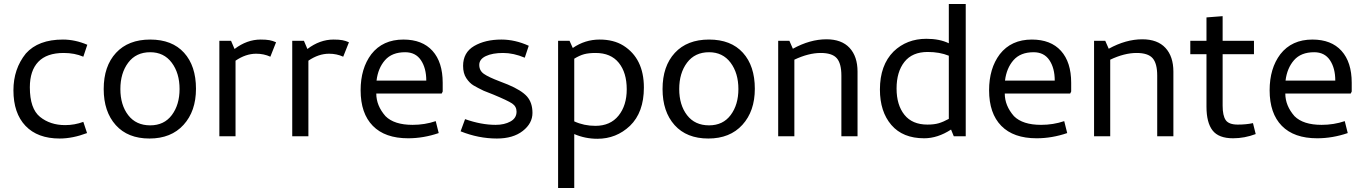

<svg xmlns="http://www.w3.org/2000/svg" viewBox="-20 -685 6859 965"><path d="M47.5 -231.2Q47.5 -338.8 110 -416.2Q172.5 -486.2 296.2 -486.2Q357.5 -486.2 418.8 -460L398.8 -400Q355 -418.8 300 -418.8Q215 -418.8 172.5 -374.4Q130 -330 130 -246.2Q130 -138.8 181.2 -97.5Q232.5 -56.2 307.5 -56.2Q355 -56.2 398.8 -72.5L417.5 -16.2Q345 11.2 280 11.2Q168.8 11.2 108.1 -52.5Q47.5 -116.2 47.5 -231.2Z M501.2 -237.5Q501.2 -352.5 563.1 -419.4Q625 -486.2 735 -486.2Q845 -486.2 905 -420Q965 -353.8 965 -238.8Q965 -126.2 902.5 -57.5Q840 11.2 731.2 11.2Q622.5 11.2 561.9 -56.2Q501.2 -123.8 501.2 -237.5ZM585 -237.5Q585 -157.5 624.4 -106.2Q663.8 -55 735 -55Q805 -55 843.8 -106.9Q882.5 -158.8 882.5 -237.5Q882.5 -317.5 843.1 -370Q803.8 -422.5 735 -422.5Q663.8 -422.5 624.4 -370Q585 -317.5 585 -237.5Z M1367.5 -472.5 1338.8 -400Q1306.2 -415 1267.5 -415Q1215 -415 1163.8 -380V0H1082.5V-480H1141.2L1158.8 -438.8Q1221.2 -486.2 1290 -486.2Q1317.5 -486.2 1334.4 -483.1Q1351.2 -480 1367.5 -472.5Z M1733.8 -472.5 1705 -400Q1672.5 -415 1633.8 -415Q1581.2 -415 1530 -380V0H1448.8V-480H1507.5L1525 -438.8Q1587.5 -486.2 1656.2 -486.2Q1683.8 -486.2 1700.6 -483.1Q1717.5 -480 1733.8 -472.5Z M2205 -268.8V-225L2200 -215H1871.2Q1871.2 -153.8 1917.5 -101.2Q1961.2 -57.5 2053.8 -57.5Q2115 -57.5 2170 -76.2L2185 -16.2Q2108.8 10 2031.2 10Q1915 10 1853.8 -52.5Q1792.5 -115 1792.5 -231.2Q1792.5 -341.2 1846.2 -412.5Q1903.8 -486.2 2007.5 -486.2Q2102.5 -486.2 2153.8 -429.4Q2205 -372.5 2205 -268.8ZM2016.2 -422.5Q1950 -422.5 1915 -382.5Q1880 -342.5 1872.5 -280H2122.5Q2122.5 -342.5 2095.6 -382.5Q2068.8 -422.5 2016.2 -422.5Z M2576.2 -123.8Q2576.2 -150 2553.8 -165Q2531.2 -180 2458.8 -210L2411.2 -228.8Q2380 -243.8 2360 -255.6Q2340 -267.5 2323.8 -291.9Q2307.5 -316.2 2307.5 -353.8Q2307.5 -421.2 2363.1 -453.8Q2418.8 -486.2 2500 -486.2Q2568.8 -486.2 2637.5 -455L2617.5 -395Q2561.2 -418.8 2508.8 -418.8Q2455 -418.8 2421.9 -403.1Q2388.8 -387.5 2388.8 -358.8Q2388.8 -330 2411.9 -313.8Q2435 -297.5 2491.2 -276.2L2532.5 -260Q2601.2 -231.2 2628.8 -200Q2656.2 -168.8 2656.2 -117.5Q2656.2 -65 2607.5 -26.9Q2558.8 11.2 2477.5 11.2Q2385 11.2 2295 -25L2317.5 -86.2Q2398.8 -57.5 2471.2 -57.5Q2515 -57.5 2545.6 -74.4Q2576.2 -91.2 2576.2 -123.8Z M2785 -480H2842.5L2858.8 -443.8Q2920 -486.2 2993.8 -486.2Q3063.8 -486.2 3112.5 -456.2Q3216.2 -391.2 3216.2 -245Q3216.2 -120 3146.2 -52.5Q3077.5 12.5 2982.5 12.5Q2921.2 12.5 2866.2 -11.2V260H2785ZM2866.2 -390V-75Q2915 -52.5 2972.5 -52.5Q3047.5 -52.5 3088.8 -103.8Q3130 -155 3130 -236.2Q3130 -320 3090 -369.4Q3050 -418.8 2973.8 -418.8Q2938.8 -418.8 2915.6 -412.5Q2892.5 -406.2 2866.2 -390Z M3310 -237.5Q3310 -352.5 3371.9 -419.4Q3433.8 -486.2 3543.8 -486.2Q3653.8 -486.2 3713.8 -420Q3773.8 -353.8 3773.8 -238.8Q3773.8 -126.2 3711.2 -57.5Q3648.8 11.2 3540 11.2Q3431.2 11.2 3370.6 -56.2Q3310 -123.8 3310 -237.5ZM3393.8 -237.5Q3393.8 -157.5 3433.1 -106.2Q3472.5 -55 3543.8 -55Q3613.8 -55 3652.5 -106.9Q3691.2 -158.8 3691.2 -237.5Q3691.2 -317.5 3651.9 -370Q3612.5 -422.5 3543.8 -422.5Q3472.5 -422.5 3433.1 -370Q3393.8 -317.5 3393.8 -237.5Z M4105 -418.8Q4043.8 -418.8 3972.5 -385V0H3891.2V-480H3947.5L3965 -440Q4051.2 -487.5 4133.8 -487.5Q4210 -487.5 4250 -444.4Q4290 -401.2 4290 -325V0H4208.8V-305Q4208.8 -366.2 4185.6 -392.5Q4162.5 -418.8 4105 -418.8Z M4402.5 -235Q4402.5 -357.5 4471.2 -426.2Q4537.5 -490 4636.2 -490Q4702.5 -490 4748.8 -467.5V-665H4833.8V0H4773.8L4760 -33.8Q4692.5 10 4625 10Q4517.5 10 4460 -56.9Q4402.5 -123.8 4402.5 -235ZM4748.8 -87.5V-405Q4702.5 -423.8 4642.5 -423.8Q4565 -423.8 4525.6 -373.8Q4486.2 -323.8 4486.2 -240Q4486.2 -157.5 4525.6 -108.1Q4565 -58.8 4641.2 -58.8Q4675 -58.8 4698.1 -65.6Q4721.2 -72.5 4748.8 -87.5Z M5363.8 -268.8V-225L5358.8 -215H5030Q5030 -153.8 5076.2 -101.2Q5120 -57.5 5212.5 -57.5Q5273.8 -57.5 5328.8 -76.2L5343.8 -16.2Q5267.5 10 5190 10Q5073.8 10 5012.5 -52.5Q4951.2 -115 4951.2 -231.2Q4951.2 -341.2 5005 -412.5Q5062.5 -486.2 5166.2 -486.2Q5261.2 -486.2 5312.5 -429.4Q5363.8 -372.5 5363.8 -268.8ZM5175 -422.5Q5108.8 -422.5 5073.8 -382.5Q5038.8 -342.5 5031.2 -280H5281.2Q5281.2 -342.5 5254.4 -382.5Q5227.5 -422.5 5175 -422.5Z M5692.5 -418.8Q5631.2 -418.8 5560 -385V0H5478.8V-480H5535L5552.5 -440Q5638.8 -487.5 5721.2 -487.5Q5797.5 -487.5 5837.5 -444.4Q5877.5 -401.2 5877.5 -325V0H5796.2V-305Q5796.2 -366.2 5773.1 -392.5Q5750 -418.8 5692.5 -418.8Z M6043.8 -148.8V-412.5H5962.5V-480H6043.8V-597.5L6125 -603.8V-480H6282.5V-412.5H6125V-153.8Q6125 -103.8 6140.6 -81.2Q6156.2 -58.8 6201.2 -58.8Q6243.8 -58.8 6277.5 -66.2L6291.2 -11.2Q6235 10 6177.5 10Q6105 10 6074.4 -29.4Q6043.8 -68.8 6043.8 -148.8Z M6773.8 -268.8V-225L6768.8 -215H6440Q6440 -153.8 6486.2 -101.2Q6530 -57.5 6622.5 -57.5Q6683.8 -57.5 6738.8 -76.2L6753.8 -16.2Q6677.5 10 6600 10Q6483.8 10 6422.5 -52.5Q6361.2 -115 6361.2 -231.2Q6361.2 -341.2 6415 -412.5Q6472.5 -486.2 6576.2 -486.2Q6671.2 -486.2 6722.5 -429.4Q6773.8 -372.5 6773.8 -268.8ZM6585 -422.5Q6518.8 -422.5 6483.8 -382.5Q6448.8 -342.5 6441.2 -280H6691.2Q6691.2 -342.5 6664.4 -382.5Q6637.5 -422.5 6585 -422.5Z"/></svg>

Font: Cambay
Style: Regular
Weight: 400
Version: Version 1.180;PS 001.180;hotconv 1.0.70;makeotf.lib2.5.58329